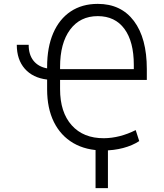

<svg xmlns="http://www.w3.org/2000/svg" viewBox="-20 -757 838 980"><path d="M65.7 -528.4H126.4Q126.1 -478.7 150.7 -447.4Q175.4 -416.2 220.5 -408V-415.8Q220.5 -515.6 251.6 -587.7Q282.7 -659.8 340.7 -698.5Q398.8 -737.2 479 -737.2Q598 -737.2 663.7 -649.7Q729.4 -562.1 729.4 -404.5V-349.1H286.6V-302.2Q286.6 -183.9 346.1 -117.5Q405.5 -51.1 510.3 -51.5Q591.3 -52.2 672.6 -93L690.7 -36.9Q656.2 -14.2 608.7 -1.6Q561.1 11 508.5 11Q419 11 354.4 -26.6Q289.8 -64.3 255.1 -134.2Q220.5 -204.2 220.5 -301.1V-350.9Q147.4 -359.7 106.5 -406.2Q65.7 -452.8 65.7 -528.4ZM286.6 -404.1H663V-425.8Q663 -544.4 615.1 -609.6Q567.1 -674.7 479 -674.7Q388.8 -674.7 337.7 -605.6Q286.6 -536.6 286.6 -415.1ZM530.9 -33.4V203.1H467.7V-33.4Z"/></svg>

Font: Inter Zeller Light
Style: Regular
Weight: 300
Designer: Rasmus Andersson; Joe Bland
Foundry: zeller
Version: Version 3.015;git-dec3a8cb1